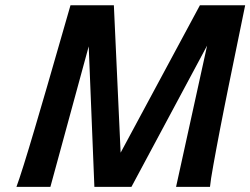

<svg xmlns="http://www.w3.org/2000/svg" viewBox="-20 -726 973 746"><path d="M422.4 -705.6 448.7 -132.8 756.8 -705.6H932.6Q897 -533.7 867.7 -388.7Q859.4 -347.7 851.1 -306.2Q842.8 -264.6 835.2 -225.3Q827.6 -186 821 -150.4Q814.5 -114.7 809.1 -85.4Q803.7 -56.2 800.3 -33.9Q796.9 -11.7 795.9 0H664.1L784.7 -548.8L490.7 0H346.7L324.7 -545.9L175.8 0H43.9Q48.3 -11.7 55.7 -33.9Q63 -56.2 72.3 -85.4Q81.5 -114.7 92.3 -150.4Q103 -186 114.7 -225.3Q126.5 -264.6 138.4 -306.2Q150.4 -347.7 162.6 -388.7Q204.6 -533.7 253.9 -705.6Z"/></svg>

Font: Andika New Basic
Style: Bold Italic
Weight: 700
Italic angle: -14°
Designer: Victor Gaultney, Annie Olsen, Pablo Ugerman
Foundry: SIL International
Version: Version 5.500